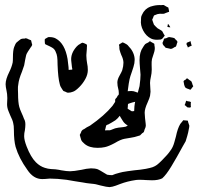

<svg xmlns="http://www.w3.org/2000/svg" viewBox="-20 -732 845 787"><path d="M179 -580H182Q199 -580 209 -574Q246 -554 257 -490Q259 -468 261 -456Q261 -446 262 -445Q264 -445 265 -446Q275 -446 276 -447Q277 -448 276 -451.5Q275 -455 275 -456L272 -483Q269 -513 294 -541Q300 -548 310 -553Q311 -554 313 -555Q315 -556 318 -557Q320 -557 324.5 -555Q329 -553 331 -552L335 -550Q337 -548 336.5 -542.5Q336 -537 336 -536V-532Q336 -526 335 -519.5Q334 -513 334 -507V-503Q334 -496 335 -487Q336 -478 337 -473Q340 -460 340 -445Q340 -427 330 -408.5Q320 -390 305 -375Q289 -359 279 -356Q269 -352 259 -352Q256 -352 253 -353.5Q250 -355 248 -356L240 -359L235 -366Q227 -377 225 -387Q218 -412 216 -466Q216 -472 215.5 -486Q215 -500 212 -510Q207 -525 202 -530Q199 -534 192.5 -537.5Q186 -541 184 -542L169 -549Q168 -550 167 -550Q166 -550 165 -552Q164 -553 164 -555Q164 -557 163.5 -562.5Q163 -568 164 -572Q177 -580 179 -580ZM651 -568Q651 -571 652 -573Q653 -574 657 -574.5Q661 -575 663 -576Q669 -580 674 -580L686 -578L694 -576Q696 -575 697 -573Q698 -571 700 -570Q701 -569 704 -566Q707 -563 707 -561Q708 -560 706.5 -557Q705 -554 705 -553Q705 -551 703.5 -547Q702 -543 701 -541Q700 -540 698.5 -540Q697 -540 696 -539Q694 -538 689.5 -535Q685 -532 682 -532Q681 -531 678 -532Q675 -533 674 -533Q672 -534 667 -534.5Q662 -535 660 -536Q657 -537 656 -540Q655 -541 651 -545Q647 -549 646 -556Q647 -560 651 -568ZM728 -235 731 -239H733L744 -238H747Q750 -238 750.5 -235.5Q751 -233 751 -232Q752 -228 753.5 -224.5Q755 -221 756 -217Q756 -211 754 -203Q752 -190 747.5 -174.5Q743 -159 741 -153L729 -132Q703 -84 682 -49.5Q661 -15 645 -1Q629 7 603 7L577 6Q568 5 552 5Q541 5 536 6Q502 11 473 22Q468 24 454.5 29Q441 34 429 35Q419 35 391 28Q386 27 379.5 25Q373 23 365 22Q358 21 346.5 20Q335 19 320 16Q311 15 288 11L253 5Q215 0 184 0Q164 2 153 2Q117 2 92 -36Q58 -83 44 -130Q37 -156 37 -198Q37 -218 34 -228Q32 -239 22 -259Q21 -262 15 -276Q9 -290 9 -305L10 -330Q10 -340 9 -347Q8 -354 7 -359Q3 -377 3 -387Q3 -407 18 -437Q28 -457 32 -476Q33 -483 33 -497Q33 -526 38 -539Q43 -553 48 -558L59 -567L66 -572Q70 -574 82 -574Q84 -576 87 -575Q89 -575 92 -573.5Q95 -572 97 -571Q98 -570 102 -569Q106 -568 107 -567Q108 -566 108.5 -562Q109 -558 110 -556L112 -548Q111 -545 109 -542Q107 -539 106 -538Q91 -516 89 -511Q87 -506 85.5 -498Q84 -490 83 -486Q81 -472 79 -464L70 -438Q57 -407 55 -386Q53 -377 53.5 -365Q54 -353 54 -349Q54 -312 59 -294Q62 -283 68.5 -269Q75 -255 78 -246Q82 -239 83 -233Q84 -229 84 -221Q84 -212 82 -198Q79 -186 79 -174Q79 -158 89 -132Q106 -88 127 -67Q144 -50 164 -44Q176 -40 189.5 -39Q203 -38 207 -38Q223 -36 231 -34Q253 -30 267 -30Q282 -30 314 -36Q334 -41 353 -42Q370 -42 381 -38Q388 -35 409 -22L419 -16Q429 -14 440 -14Q446 -16 453 -19Q473 -25 483 -27Q499 -30 531 -34Q556 -36 578 -40Q582 -41 594 -43.5Q606 -46 615 -51Q623 -55 632 -63.5Q641 -72 644 -75Q669 -100 678 -114Q689 -128 694.5 -148.5Q700 -169 701 -172Q708 -206 719 -224ZM441 -298Q455 -317 461 -332L466 -342Q467 -345 467 -350Q467 -361 464 -371Q463 -375 462 -380.5Q461 -386 461 -394Q461 -406 470 -422Q479 -438 481 -444Q486 -461 486 -475Q486 -489 477 -507Q474 -514 470 -528Q469 -533 469 -543Q467 -547 468 -549Q469 -551 477 -555Q480 -558 481 -558H482Q485 -558 489.5 -555.5Q494 -553 496 -552Q504 -548 510 -539Q520 -529 526 -515Q532 -501 532 -487Q532 -473 527 -457.5Q522 -442 521 -439Q513 -417 511 -407Q508 -394 504 -362Q501 -332 497.5 -314.5Q494 -297 487 -285Q472 -253 453 -239Q445 -234 437.5 -229.5Q430 -225 424 -222Q423 -222 419.5 -220.5Q416 -219 415 -217Q414 -215 413.5 -210.5Q413 -206 412 -204Q412 -203 411 -201Q410 -199 411 -198Q413 -197 414.5 -197.5Q416 -198 417 -198H430Q435 -199 441.5 -202Q448 -205 452 -206Q462 -209 485 -211L496 -213Q498 -214 508 -220Q510 -221 512 -222Q514 -223 516 -225Q518 -227 519 -230Q520 -233 521 -235Q529 -249 529.5 -268.5Q530 -288 531 -296Q532 -308 536 -323Q540 -338 542 -344Q546 -355 552 -379Q556 -409 556 -426Q556 -433 554 -451Q552 -473 552 -486Q552 -519 566 -538Q568 -541 570 -544.5Q572 -548 575 -551Q577 -553 588 -558Q593 -563 595 -563Q597 -562 599.5 -560Q602 -558 605 -557L612 -553Q613 -551 613 -547Q613 -543 614 -541Q616 -529 610.5 -513.5Q605 -498 603 -490Q601 -479 601.5 -466Q602 -453 602 -447Q602 -438 601 -431.5Q600 -425 599 -420Q595 -402 595 -392Q595 -383 596 -374Q597 -365 597 -356Q597 -351 595 -339Q593 -330 585 -312Q573 -286 573 -270Q573 -261 574.5 -248Q576 -235 577 -226Q577 -224 577.5 -220Q578 -216 577 -213Q577 -210 573 -202L570 -192Q568 -188 563 -186Q554 -177 554 -177L544 -174Q533 -170 516.5 -167.5Q500 -165 490 -163Q474 -160 451 -146Q425 -132 410 -129Q397 -126 380 -126Q346 -126 327 -142Q316 -151 313 -158Q312 -160 311.5 -163Q311 -166 310 -168Q307 -177 307 -179L312 -189Q314 -196 316 -197Q319 -201 325 -203Q334 -210 349 -217Q408 -258 441 -298ZM756 -561Q757 -561 758 -562Q759 -563 761 -563Q762 -562 762 -558L765 -547L766 -545Q765 -544 763 -544L753 -539Q751 -537 750 -538Q749 -538 749 -540Q749 -542 748 -543Q748 -544 745.5 -548Q743 -552 746 -557ZM733 -395Q733 -396 732.5 -397.5Q732 -399 733 -400Q733 -402 740 -405Q746 -411 746 -411Q749 -411 755 -405Q764 -399 764 -399Q766 -396 767 -392.5Q768 -389 769 -386Q769 -384 770.5 -382Q772 -380 772 -378Q768 -374 767 -372Q766 -371 764.5 -368.5Q763 -366 760 -364L753 -367Q750 -368 747 -369Q744 -370 741 -372Q738 -374 735 -384ZM739 -300Q738 -300 737.5 -300.5Q737 -301 737 -302L738 -304Q740 -308 742 -316Q743 -317 743 -319Q745 -319 749 -317Q752 -317 756.5 -316Q761 -315 762 -314Q763 -313 762.5 -311.5Q762 -310 762 -309V-298Q762 -297 762.5 -295.5Q763 -294 762 -293Q761 -291 756.5 -291Q752 -291 748 -292ZM557 -240Q549 -229 538 -221L531 -216Q528 -215 520 -215L512 -214Q509 -214 506.5 -216Q504 -218 503 -218Q491 -225 485 -234Q464 -266 455 -291L451 -302L452 -316V-324Q453 -327 459 -333Q460 -335 461.5 -338Q463 -341 465 -342Q466 -344 469 -345.5Q472 -347 474 -348Q493 -359 518 -359Q528 -359 537 -355Q538 -354 541 -353.5Q544 -353 545 -352Q547 -351 549.5 -346.5Q552 -342 554 -340Q555 -339 556 -338Q557 -337 557 -335Q557 -333 556 -332Q555 -331 554 -330Q553 -328 550.5 -323.5Q548 -319 546 -318Q545 -317 541 -316.5Q537 -316 535 -315Q529 -314 522.5 -312Q516 -310 513 -309Q512 -308 509 -307.5Q506 -307 505 -306Q504 -304 504 -295L503 -287Q505 -285 507.5 -283.5Q510 -282 512 -281Q514 -280 516.5 -278Q519 -276 521 -276H523L532 -277Q539 -278 551 -278L562 -277H565Q566 -275 566 -272Q566 -269 565 -266Q564 -263 563 -254.5Q562 -246 557 -240ZM624 -569Q609 -569 599 -574Q579 -584 567 -606.5Q555 -629 558 -651Q558 -660 559 -664Q560 -668 561.5 -670.5Q563 -673 564 -675Q565 -677 566.5 -680Q568 -683 570 -685Q583 -703 608 -708Q624 -712 641 -711Q643 -711 646.5 -711.5Q650 -712 652 -711Q654 -710 662 -705L670 -701Q671 -699 671.5 -694Q672 -689 673 -686Q673 -684 673 -684Q673 -683 672.5 -683Q672 -683 671 -683Q666 -681 660 -679Q654 -676 653 -676Q650 -675 642 -675.5Q634 -676 631 -675Q628 -675 625 -674Q622 -673 620 -672L612 -669Q610 -667 609 -663.5Q608 -660 607 -658Q607 -657 605.5 -655Q604 -653 604 -651Q604 -651 607 -642Q610 -632 611 -631Q613 -628 618.5 -623Q624 -618 626 -616Q629 -614 635.5 -610.5Q642 -607 645 -604Q646 -602 652 -591Q655 -588 655 -586Q655 -585 654 -584Q653 -583 652 -582Q651 -581 648 -576.5Q645 -572 639 -570ZM666 -622 668 -631V-634Q669 -634 670.5 -632.5Q672 -631 672 -630Q678 -622 678 -620Q675 -620 671.5 -620.5Q668 -621 666 -622Z"/></svg>

Font: Rubik-Burned
Style: Regular
Weight: 400
Designer: NaN (generative design), Hubert & Fischer (Rubik source font outlines)
Foundry: NaN, Hubert & Fischer
Version: Version 1.000